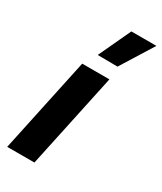

<svg xmlns="http://www.w3.org/2000/svg" viewBox="-197 -856 784 929"><g transform="rotate(30 195.0 -392.0)"><path d="M277 -603 166 -604 250 -784H390ZM9 0 122 -530H274L161 0Z"/></g></svg>

Font: Be Vietnam Pro
Style: Bold Italic
Weight: 700
Italic angle: -12°
Designer: Lam Bao, Tony Le, Vietanh Nguyen
Foundry: Yellow Type Foundry
Version: Version 1.002; ttfautohint (v1.8.3)